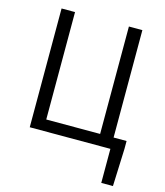

<svg xmlns="http://www.w3.org/2000/svg" viewBox="-134 -832 980 1143"><g transform="rotate(15 355.5 -261.0)"><path d="M600 -70V-732H517V-70H185V-732H102V0H599V210H671L680 -21V-70Z"/></g></svg>

Font: Genne Gothic Normal
Style: Regular
Weight: 350
Designer: Ryoko NISHIZUKA (kana & ideographs); Paul D. Hunt (Latin, Greek & Cyrillic); Wenlong ZHANG (bopomofo); Sandoll Communica
Foundry: Adobe Systems Incorporated
Version: Version 1.004;PS 1.004;hotconv 16.6.51;makeotf.lib2.5.65220